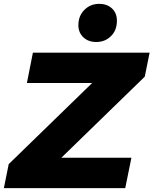

<svg xmlns="http://www.w3.org/2000/svg" viewBox="-40 -972 793 992"><path d="M733 -700 708 -576 277 -157H639L607 0H-20L5 -124L436 -543H99L130 -700ZM457 -755C430 -755 408 -763 391 -779C374 -795 365 -816 365 -841C365 -874 375 -900 396 -921C417 -942 442 -952 473 -952C500 -952 522 -944 539 -928C556 -912 564 -891 564 -865C564 -832 554 -806 534 -786C513 -765 488 -755 457 -755Z"/></svg>

Font: My Font
Style: Italic
Weight: 500
Designer: Julieta Ulanovsky
Foundry: Julieta Ulanovsky
Version: ""